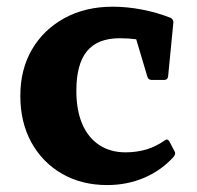

<svg xmlns="http://www.w3.org/2000/svg" viewBox="-20 -529 576 562"><path d="M293.8 12.7Q218.9 12.7 161.4 -20.5Q104 -53.7 71.7 -112.4Q39.5 -171.2 39.5 -248.5Q39.5 -325.7 73.6 -384.2Q107.7 -442.6 168.8 -476Q229.8 -509.4 310.2 -509.4Q352 -509.4 396 -500.9Q440 -492.4 479.9 -476.6Q488.4 -471.4 487.4 -462.6L472 -304.7Q470.4 -295.1 461 -295.1H423.6Q414.2 -295.1 411.4 -304.5L373.1 -432.9L424.9 -404.7Q405.1 -410.4 381 -413.8Q356.9 -417.1 330.7 -417.1Q265.9 -417.1 234.7 -379.4Q203.5 -341.7 203.5 -263.2Q203.5 -206.7 220.6 -166.5Q237.7 -126.3 270.3 -104.7Q302.8 -83.1 347.6 -83.1Q379.6 -83.1 408 -91.4Q436.4 -99.8 462.7 -118.3Q470.2 -124.1 475.7 -115.1L490.5 -87Q495.5 -79.9 489.1 -70.9Q453 -30.6 402.6 -8.9Q352.1 12.7 293.8 12.7Z"/></svg>

Font: Hahmlet
Style: Regular
Weight: 400
Designer: Minjoo Ham & Mark Frömberg
Foundry: hypertype
Version: Version 1.002